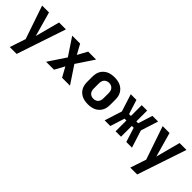

<svg xmlns="http://www.w3.org/2000/svg" viewBox="148 -1508 2703 2703"><g transform="rotate(45 1500.0 -156.5)"><path d="M154 215Q169 171 183.5 126.5Q198 82 213 38L233 -22L63 -520H200L303 -154L400 -520H537L317 136L291 215Z M662 0 835 -260 662 -520H820L900 -374L980 -520H1138L965 -260L1138 0H980L900 -146L820 0Z M1500 8Q1470 8 1440 3Q1410 -2 1383 -14.5Q1356 -27 1333.5 -47.5Q1311 -68 1296.5 -94.5Q1282 -121 1276.5 -150.5Q1271 -180 1271 -210V-310Q1271 -340 1276.5 -369.5Q1282 -399 1296.5 -425.5Q1311 -452 1333.5 -472.5Q1356 -493 1383 -505.5Q1410 -518 1440 -523Q1470 -528 1500 -528Q1530 -528 1560 -523Q1590 -518 1617 -505.5Q1644 -493 1666.5 -472.5Q1689 -452 1703.5 -425.5Q1718 -399 1723.5 -369.5Q1729 -340 1729 -310V-210Q1729 -180 1723.5 -150.5Q1718 -121 1703.5 -94.5Q1689 -68 1666.5 -47.5Q1644 -27 1617 -14.5Q1590 -2 1560 3Q1530 8 1500 8ZM1500 -102Q1521 -102 1540.5 -109.5Q1560 -117 1573.5 -133Q1587 -149 1592 -169Q1597 -189 1597 -210V-310Q1597 -331 1592 -351Q1587 -371 1573.5 -387Q1560 -403 1540.5 -410.5Q1521 -418 1500 -418Q1479 -418 1459.5 -410.5Q1440 -403 1426.5 -387Q1413 -371 1408 -351Q1403 -331 1403 -310V-210Q1403 -189 1408 -169Q1413 -149 1426.5 -133Q1440 -117 1459.5 -109.5Q1479 -102 1500 -102Z M1941 0H1828L1911 -260L1828 -520H1941L2009 -305H2046V-520H2154V-305H2191L2259 -520H2372L2289 -260L2372 0H2259L2191 -215H2154V0H2046V-215H2009Z M2554 215Q2569 171 2583.5 126.5Q2598 82 2613 38L2633 -22L2463 -520H2600L2703 -154L2800 -520H2937L2717 136L2691 215Z"/></g></svg>

Font: Iosevka Extrabold Extended
Style: Regular
Weight: 800
Width: 7
Monospace: yes
Designer: Belleve Invis
Foundry: Belleve Invis
Version: Version 32.5.0; ttfautohint (v1.8.4)